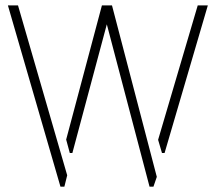

<svg xmlns="http://www.w3.org/2000/svg" viewBox="-20 -704 813 724"><path d="M9.8 -683.6 208 0H222.7L233.4 -43L47.9 -683.6ZM229.5 -177.7 243.2 -127H252.9L382.8 -612.3L543.9 0H558.6L571.3 -37.1L402.3 -683.6H364.3ZM576.2 -176.8 590.8 -127H600.6L763.7 -683.6H725.6Z"/></svg>

Font: Post No Bills Colombo
Style: Light
Weight: 400
Designer: Kosala Senevirathne, Siva Puranthara, Lasantha Premarathna, Tharique Azeez
Foundry: Mooniak
Version: Version 1.220 ; ttfautohint (v1.5)